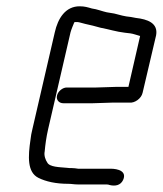

<svg xmlns="http://www.w3.org/2000/svg" viewBox="-20 -552 517 610"><path d="M133 -142 204 -449C206 -457 213 -474 216 -481C217 -482 219 -482 221 -482C225 -482 229 -482 232 -481L251 -476C266 -473 285 -468 299 -464C326 -459 350 -451 377 -448L394 -446C403 -445 416 -440 424 -438C425 -438 425 -438 425 -437L388 -276H349C337 -276 300 -274 286 -274H192C179 -274 164 -262 161 -248C158 -234 168 -224 181 -224H275C290 -224 324 -226 337 -226H391C408 -224 429 -239 433 -257L476 -440C483 -479 448 -491 412 -495L396 -498C374 -500 363 -504 343 -509L319 -513C305 -516 288 -523 272 -525C258 -529 249 -532 233 -532C188 -532 164 -494 154 -449L83 -142C80 -130 78 -119 77 -109C69 -55 66 -5 102 13C126 25 158 32 197 32C208 32 215 34 227 34H319C323 34 326 35 329 36C346 40 363 37 371 20C384 -8 355 -16 331 -16H228C221 -17 215 -18 208 -18C203 -18 198 -18 191 -19C170 -21 137 -21 130 -36C125 -43 119 -58 122 -71C124 -93 127 -116 133 -142Z"/></svg>

Font: Electronic
Style: BookIt
Weight: 400
Version: Version 1.011